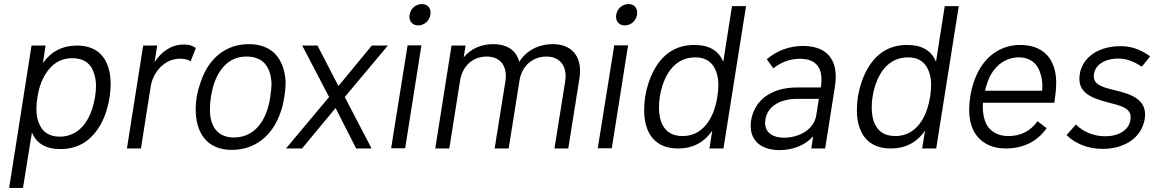

<svg xmlns="http://www.w3.org/2000/svg" viewBox="-20 -730 5686 944"><path d="M513 -397C491 -469 438 -506 358 -506C288 -506 231 -477 191 -420L204 -506H135L25 194H93L137 -79C159 -25 205 3 277 3C365 3 431 -39 476 -120C498 -160 512 -208 519 -252C522 -273 524 -295 524 -316C524 -345 521 -373 513 -397ZM410 -142C377 -84 328 -58 273 -58C218 -58 185 -85 169 -130C162 -149 159 -171 159 -194C159 -213 161 -233 164 -252C171 -296 184 -335 205 -368C236 -416 277 -444 335 -444C392 -444 429 -417 443 -367C449 -349 452 -329 452 -306C452 -289 450 -271 447 -252C441 -213 429 -175 410 -142Z M883 -511C822 -511 773 -476 740 -424L753 -506H684L604 0H673L721 -305C733 -379 791 -439 859 -441C886 -443 907 -436 917 -428L943 -494C930 -503 914 -511 883 -511Z M1119 7C1235 7 1321 -63 1360 -180C1369 -203 1374 -230 1378 -254C1383 -285 1385 -318 1384 -334C1375 -446 1315 -513 1203 -513C1093 -513 1008 -446 969 -333C960 -309 952 -281 947 -253C944 -234 942 -214 942 -195C942 -71 1002 7 1119 7ZM1131 -54C1051 -54 1012 -106 1012 -193C1012 -212 1014 -233 1017 -254C1021 -278 1027 -302 1031 -315C1061 -405 1117 -452 1192 -452C1273 -452 1311 -403 1315 -319C1315 -308 1313 -280 1309 -254C1306 -236 1302 -214 1296 -196C1269 -109 1214 -55 1131 -54Z M1386 0H1465L1630 -199L1731 0H1807L1675 -253L1887 -506H1808L1644 -307L1541 -506H1466L1598 -253Z M2037 -605C2068 -605 2097 -632 2097 -668C2097 -693 2080 -710 2054 -710C2021 -710 1993 -683 1993 -648C1993 -622 2010 -605 2037 -605ZM1903 -1H1972L2052 -507H1984Z M2698 -513C2633 -513 2571 -486 2533 -426C2519 -482 2473 -513 2405 -513C2348 -513 2296 -492 2260 -448L2269 -506H2200L2120 0H2189L2242 -333C2253 -406 2305 -452 2373 -452C2432 -452 2467 -416 2467 -356C2467 -348 2466 -340 2465 -331L2412 0H2481L2534 -333C2545 -406 2599 -452 2667 -452C2725 -452 2761 -415 2761 -356C2761 -348 2760 -340 2759 -331L2706 0H2774L2829 -345C2831 -358 2832 -370 2832 -381C2832 -464 2782 -513 2698 -513Z M3053 -605C3084 -605 3113 -632 3113 -668C3113 -693 3096 -710 3070 -710C3037 -710 3009 -683 3009 -648C3009 -622 3026 -605 3053 -605ZM2919 -1H2988L3068 -507H3000Z M3579 -700 3536 -426C3514 -481 3467 -509 3394 -509C3306 -509 3240 -467 3196 -386C3174 -346 3159 -298 3152 -254C3149 -233 3147 -211 3147 -190C3147 -161 3150 -133 3158 -109C3180 -37 3234 0 3314 0C3385 0 3442 -29 3482 -88L3468 0H3537L3648 -700ZM3467 -138C3437 -90 3394 -61 3336 -61C3279 -61 3243 -89 3228 -139C3223 -157 3220 -179 3220 -202C3220 -218 3221 -236 3224 -254C3230 -293 3242 -331 3261 -364C3294 -422 3343 -448 3398 -448C3454 -448 3486 -421 3502 -376C3509 -357 3512 -335 3512 -312C3512 -293 3510 -273 3507 -254C3500 -210 3487 -171 3467 -138Z M4037 0 4085 -304C4088 -321 4089 -338 4089 -353C4089 -454 4029 -504 3928 -504C3871 -504 3807 -487 3750 -439L3782 -394C3824 -427 3868 -441 3913 -441C4002 -441 4019 -385 4019 -339C4019 -326 4018 -313 4016 -303L4015 -300H3899C3773 -300 3689 -238 3673 -138C3671 -128 3671 -119 3671 -110C3671 -26 3738 8 3812 8C3878 8 3938 -15 3978 -60L3969 0ZM3993 -162C3982 -92 3907 -53 3835 -53C3782 -53 3742 -76 3742 -125C3742 -201 3809 -244 3900 -244H4006Z M4625 -700 4582 -426C4560 -481 4513 -509 4440 -509C4352 -509 4286 -467 4242 -386C4220 -346 4205 -298 4198 -254C4195 -233 4193 -211 4193 -190C4193 -161 4196 -133 4204 -109C4226 -37 4280 0 4360 0C4431 0 4488 -29 4528 -88L4514 0H4583L4694 -700ZM4513 -138C4483 -90 4440 -61 4382 -61C4325 -61 4289 -89 4274 -139C4269 -157 4266 -179 4266 -202C4266 -218 4267 -236 4270 -254C4276 -293 4288 -331 4307 -364C4340 -422 4389 -448 4444 -448C4500 -448 4532 -421 4548 -376C4555 -357 4558 -335 4558 -312C4558 -293 4556 -273 4553 -254C4546 -210 4533 -171 4513 -138Z M4938 -61C4888 -61 4851 -82 4830 -118C4818 -143 4812 -172 4812 -205C4812 -211 4812 -218 4813 -225H5164C5169 -262 5173 -294 5173 -324C5173 -343 5171 -362 5167 -380C5149 -463 5089 -509 4996 -509C4914 -509 4845 -468 4801 -398C4776 -358 4758 -306 4750 -253C4747 -232 4745 -211 4745 -192C4745 -150 4753 -112 4770 -81C4800 -30 4853 0 4925 0C5012 0 5081 -35 5126 -100L5081 -134C5046 -85 4998 -61 4938 -61ZM4988 -448C5046 -448 5083 -417 5097 -363C5102 -346 5105 -326 5105 -305C5105 -298 5104 -291 5104 -284H4823C4830 -314 4841 -346 4854 -367C4885 -418 4933 -448 4988 -448Z M5401 2C5512 2 5593 -55 5608 -144C5609 -152 5610 -160 5610 -167C5610 -239 5548 -266 5463 -286C5395 -302 5358 -315 5358 -355C5358 -405 5404 -442 5479 -442C5512 -442 5547 -433 5594 -402L5635 -453C5578 -494 5531 -503 5489 -503C5368 -503 5287 -435 5287 -342C5287 -277 5340 -248 5430 -226C5493 -210 5539 -198 5539 -154C5539 -95 5485 -60 5414 -60C5355 -60 5304 -83 5270 -118L5224 -66C5266 -23 5332 2 5401 2Z"/></svg>

Font: Arthouse Owned
Style: Italic
Weight: 400
Italic angle: -10°
Designer: Jeremy Tribby
Foundry: Tribby Type
Version: Version 1.000;PS 001.000;hotconv 1.0.88;makeotf.lib2.5.64775